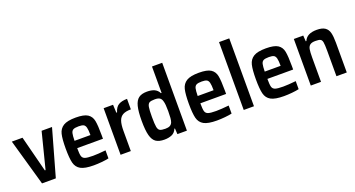

<svg xmlns="http://www.w3.org/2000/svg" viewBox="-47 -1355 3654 1975"><g transform="rotate(-20 1780.5 -367.5)"><path d="M162 0 17 -510H134L235 -116H243L343 -510H457L313 0Z M908 -217H626Q626 -154 633 -129.5Q640 -105 665 -96Q690 -87 752 -87Q806 -87 892 -96V-8Q862 -1 815.5 3.5Q769 8 727 8Q630 8 585 -17Q540 -42 526.5 -95Q513 -148 513 -254Q513 -357 526 -410.5Q539 -464 582.5 -491Q626 -518 718 -518Q808 -518 848 -492Q888 -466 898 -414.5Q908 -363 908 -255ZM626 -297H800Q800 -354 793 -380Q786 -406 769 -414.5Q752 -423 716 -423Q675 -423 657 -413.5Q639 -404 633 -379Q627 -354 626 -297Z M1022 -510H1125L1129 -422H1137Q1153 -477 1188 -497.5Q1223 -518 1281 -518V-403Q1224 -403 1192.5 -385.5Q1161 -368 1147.5 -329Q1134 -290 1134 -222V0H1022Z M1345 -253Q1345 -355 1359.5 -412Q1374 -469 1406.5 -493.5Q1439 -518 1498 -518Q1546 -518 1578.5 -503.5Q1611 -489 1629 -454H1636V-743H1748V0H1644L1640 -63H1634Q1617 -22 1582 -7Q1547 8 1501 8Q1441 8 1408 -15Q1375 -38 1360 -94Q1345 -150 1345 -253ZM1624 -134Q1631 -152 1633.5 -180.5Q1636 -209 1636 -255Q1636 -333 1626 -364Q1619 -392 1601 -404Q1583 -416 1548 -416Q1505 -416 1487.5 -406Q1470 -396 1464 -364Q1458 -332 1458 -255Q1458 -177 1464 -145.5Q1470 -114 1487.5 -104Q1505 -94 1548 -94Q1579 -94 1597 -103.5Q1615 -113 1624 -134Z M2256 -217H1974Q1974 -154 1981 -129.5Q1988 -105 2013 -96Q2038 -87 2100 -87Q2154 -87 2240 -96V-8Q2210 -1 2163.5 3.5Q2117 8 2075 8Q1978 8 1933 -17Q1888 -42 1874.5 -95Q1861 -148 1861 -254Q1861 -357 1874 -410.5Q1887 -464 1930.5 -491Q1974 -518 2066 -518Q2156 -518 2196 -492Q2236 -466 2246 -414.5Q2256 -363 2256 -255ZM1974 -297H2148Q2148 -354 2141 -380Q2134 -406 2117 -414.5Q2100 -423 2064 -423Q2023 -423 2005 -413.5Q1987 -404 1981 -379Q1975 -354 1974 -297Z M2370 0V-743H2482V0Z M2990 -217H2708Q2708 -154 2715 -129.5Q2722 -105 2747 -96Q2772 -87 2834 -87Q2888 -87 2974 -96V-8Q2944 -1 2897.5 3.5Q2851 8 2809 8Q2712 8 2667 -17Q2622 -42 2608.5 -95Q2595 -148 2595 -254Q2595 -357 2608 -410.5Q2621 -464 2664.5 -491Q2708 -518 2800 -518Q2890 -518 2930 -492Q2970 -466 2980 -414.5Q2990 -363 2990 -255ZM2708 -297H2882Q2882 -354 2875 -380Q2868 -406 2851 -414.5Q2834 -423 2798 -423Q2757 -423 2739 -413.5Q2721 -404 2715 -379Q2709 -354 2708 -297Z M3104 -510H3207L3211 -446H3218Q3234 -483 3268 -500.5Q3302 -518 3356 -518Q3415 -518 3446 -497Q3477 -476 3487.5 -435.5Q3498 -395 3498 -325V0H3385V-276Q3385 -345 3380 -372Q3375 -399 3359 -407Q3343 -415 3304 -415Q3265 -415 3246 -400.5Q3227 -386 3221.5 -356Q3216 -326 3216 -266V0H3104Z"/></g></svg>

Font: Saira Semi Condensed Medium
Style: Regular
Weight: 500
Width: 4
Designer: Hector Gatti with collaboration of the Omnibus-Type team
Foundry: Omnibus-Type
Version: Version 1.001; ttfautohint (v1.8)